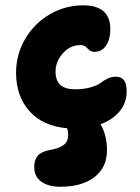

<svg xmlns="http://www.w3.org/2000/svg" viewBox="-20 -507 533 729"><path d="M209 202.1Q163.6 202.1 136.7 182.6Q109.9 163.1 109.9 127Q109.9 100.1 123.3 84.5Q136.7 68.8 167 63Q206.1 56.2 222.4 43Q238.8 29.8 238.8 4.9Q238.8 -8.3 234.9 -20Q142.1 -28.3 91.6 -85.2Q41 -142.1 41 -231Q41 -300.3 75.9 -359.6Q110.8 -418.9 169.4 -452.9Q228 -486.8 295.9 -486.8Q398.9 -486.8 398.9 -396Q398.9 -358.4 382.8 -334.2Q366.7 -310.1 337.9 -310.1Q323.7 -310.1 312.5 -323Q301.3 -335.9 286.1 -335.9Q246.6 -335.9 218.8 -304.9Q190.9 -273.9 190.9 -234.9Q190.9 -168 264.2 -168Q298.8 -168 324.5 -175.5Q350.1 -183.1 361.6 -191.9Q373 -200.7 387.9 -208.3Q402.8 -215.8 418.9 -215.8Q440.4 -215.8 450.7 -202.6Q460.9 -189.5 460.9 -159.2Q460.9 -116.7 434.3 -84.5Q407.7 -52.2 361.8 -35.2Q386.2 6.3 386.2 64Q386.2 128.4 338.9 165.3Q291.5 202.1 209 202.1Z"/></svg>

Font: Shantell Sans Irregular
Style: Bold
Weight: 700
Designer: Stephen Nixon, Anya Danilova, Shantell Martin
Foundry: Arrow Type
Version: Version 1.006;[9816181b4]